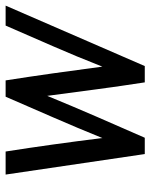

<svg xmlns="http://www.w3.org/2000/svg" viewBox="54 -584 535 683"><g transform="rotate(-90 321.5 -242.5)"><path d="M124 -490Q137 -407 149 -321Q161 -235 172 -146Q208 -235 245.5 -321Q283 -407 319 -490H377Q390 -407 402 -322Q414 -237 426 -146Q462 -238 499 -322.5Q536 -407 572 -490H643L428 5H370Q357 -79 345.5 -165Q334 -251 322 -342Q285 -252 247.5 -165.5Q210 -79 173 5H115L42 -490Z"/></g></svg>

Font: Rosario Light
Style: Italic
Weight: 300
Italic angle: -8.05°
Designer: Hector Gatti
Foundry: Omnibus Type
Version: Version 1.101; ttfautohint (v1.8.1.43-b0c9)